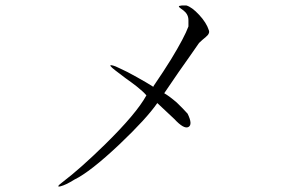

<svg xmlns="http://www.w3.org/2000/svg" viewBox="-20 -728 1040 705"><path d="M664.1 -708H648.4Q636.7 -707 636.7 -704.1Q636.7 -702.1 644.5 -696.3Q656.2 -688.5 662.1 -681.6Q671.9 -669.9 671.9 -654.3V-630.9Q657.2 -590.8 608.4 -510.7Q582 -467.8 543.9 -412.1L543 -409.2Q518.6 -424.8 483.4 -444.3Q443.4 -466.8 422.9 -475.6Q402.3 -486.3 390.6 -488.3Q375 -491.2 404.3 -468.8L440.4 -441.4Q467.8 -421.9 481.4 -411.1Q504.9 -392.6 517.6 -377.9Q481.4 -311.5 366.2 -198.2Q274.4 -108.4 210 -59.6Q182.6 -39.1 202.1 -43.9Q221.7 -48.8 252.9 -68.4Q311.5 -96.7 418.9 -198.2Q518.6 -293 557.6 -349.6L620.1 -291Q655.3 -252.9 671.9 -261.7Q688.5 -270.5 668.9 -310.5Q651.4 -330.1 628.9 -351.6Q601.6 -375 583 -385.7Q607.4 -421.9 635.7 -462.9Q652.3 -486.3 679.7 -525.4L710.9 -570.3L723.6 -582Q738.3 -593.8 743.2 -599.6Q750 -608.4 747.1 -616.2Q738.3 -644.5 710.9 -673.8Q684.6 -702.1 664.1 -708Z"/></svg>

Font: BatangChe
Style: Regular
Weight: 400
Monospace: yes
Version: Version 2.21